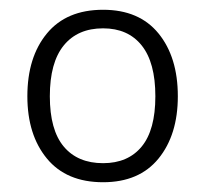

<svg xmlns="http://www.w3.org/2000/svg" viewBox="-20 -730 420 393"><path d="M36 -533Q36 -613 76 -661.5Q116 -710 191 -710Q265 -710 304.5 -661.5Q344 -613 344 -533Q344 -454 304.5 -405.5Q265 -357 191 -357Q116 -357 76 -405.5Q36 -454 36 -533ZM298 -533Q298 -602 270 -637Q242 -672 191 -672Q139 -672 110.5 -637Q82 -602 82 -533Q82 -464 110.5 -430Q139 -396 191 -396Q242 -396 270 -430Q298 -464 298 -533Z"/></svg>

Font: Krub Light
Style: Regular
Weight: 300
Designer: Ekaluck Peanpanawate
Foundry: Cadson Demak Co.,Ltd.
Version: Version 1.000; ttfautohint (v1.6)